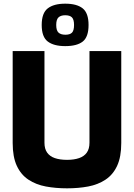

<svg xmlns="http://www.w3.org/2000/svg" viewBox="-20 -1020 729 1045"><path d="M345 5Q283 5 229.5 -5Q176 -15 135 -42Q94 -69 71.5 -117.5Q49 -166 49 -242V-742H222V-243Q222 -210 236.5 -189.5Q251 -169 278.5 -159.5Q306 -150 345 -150Q383 -150 410.5 -159.5Q438 -169 452.5 -189.5Q467 -210 467 -243V-742H640V-242Q640 -166 617.5 -117.5Q595 -69 554 -42Q513 -15 460 -5Q407 5 345 5ZM335 -769Q273 -769 240 -794Q207 -819 207 -884Q207 -949 240 -974.5Q273 -1000 335 -1000Q398 -1000 430 -974.5Q462 -949 462 -884Q462 -819 430.5 -794Q399 -769 335 -769ZM336 -831Q361 -831 372 -842.5Q383 -854 383 -884Q383 -914 371.5 -925.5Q360 -937 335 -937Q311 -937 298.5 -925.5Q286 -914 286 -884Q286 -854 298.5 -842.5Q311 -831 336 -831Z"/></svg>

Font: Exo Thin ExtraBold
Style: Regular
Weight: 800
Version: Version 2.000